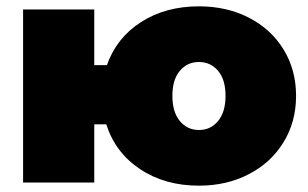

<svg xmlns="http://www.w3.org/2000/svg" viewBox="-20 -577 974 607"><path d="M767 -521C720.3 -545 667.7 -557 609 -557C538.3 -557 477.2 -540.3 425.5 -507C373.8 -473.7 338 -428.3 318 -371H278V-547H53V0H278V-184H316C334.7 -124.7 370.2 -77.5 422.5 -42.5C474.8 -7.5 537 10 609 10C667.7 10 720.3 -2.2 767 -26.5C813.7 -50.8 850.2 -84.5 876.5 -127.5C902.8 -170.5 916 -219.3 916 -274C916 -328.7 902.8 -377.5 876.5 -420.5C850.2 -463.5 813.7 -497 767 -521ZM669.5 -194.5C653.8 -175.5 633.7 -166 609 -166C584.3 -166 564.2 -175.5 548.5 -194.5C532.8 -213.5 525 -240 525 -274C525 -308 532.8 -334.3 548.5 -353C564.2 -371.7 584.3 -381 609 -381C633.7 -381 653.8 -371.7 669.5 -353C685.2 -334.3 693 -308 693 -274C693 -240 685.2 -213.5 669.5 -194.5Z"/></svg>

Font: Montserrat Custom Black
Style: Regular
Weight: 900
Designer: Julieta Ulanovsky
Foundry: Julieta Ulanovsky
Version: Version 7.200